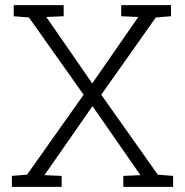

<svg xmlns="http://www.w3.org/2000/svg" viewBox="-20 -731 722 751"><path d="M26.4 -43 85.9 -47.9 307.1 -360.4 93.3 -662.6 33.7 -667.5V-710.9H229V-667.5L161.1 -664.6L340.8 -404.8L521 -664.6L454.1 -667.5V-710.9H648.9V-667.5L589.4 -662.6L376 -360.4L597.2 -47.9L657.2 -43V0H462.4V-43L529.3 -45.9L341.8 -315.9L153.8 -45.9L221.2 -43V0H26.4Z"/></svg>

Font: TypoPRO Roboto Slab
Style: Light
Weight: 300
Designer: Google
Version: Version 1.100263; 2013; ttfautohint (v0.94.20-1c74) -l 8 -r 